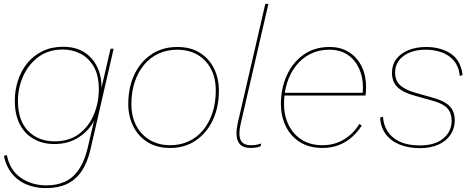

<svg xmlns="http://www.w3.org/2000/svg" viewBox="-27 -750 2430 985"><path d="M209 215Q167 215 130.5 204Q94 193 66 171.5Q38 150 19.5 119.5Q1 89 -7 50L8 45Q23 122 79 161.5Q135 201 212 201Q266 201 307.5 181.5Q349 162 378 119Q407 76 423 8L462 -159L457 -134Q431 -81 377.5 -46Q324 -11 252 -11Q193 -11 147 -36.5Q101 -62 75 -111.5Q49 -161 49 -233Q49 -288 65.5 -338Q82 -388 113.5 -426.5Q145 -465 191 -487.5Q237 -510 297 -510Q370 -510 417.5 -473.5Q465 -437 483.5 -376Q502 -315 487 -241L483 -253L540 -500H556L438 13Q422 84 391 129Q360 174 315 194.5Q270 215 209 215ZM253 -25Q328 -25 378.5 -63Q429 -101 454.5 -162.5Q480 -224 480 -293Q480 -364 453.5 -409Q427 -454 385 -475Q343 -496 296 -496Q222 -496 170.5 -458Q119 -420 92 -359.5Q65 -299 65 -232Q65 -132 117 -78.5Q169 -25 253 -25Z M846 9Q777 9 729 -21.5Q681 -52 656 -103.5Q631 -155 631 -216Q631 -302 662.5 -368Q694 -434 750.5 -471.5Q807 -509 882 -509Q952 -509 999.5 -478.5Q1047 -448 1071.5 -397.5Q1096 -347 1096 -285Q1096 -200 1064.5 -133.5Q1033 -67 977 -29Q921 9 846 9ZM846 -5Q898 -5 941 -25Q984 -45 1015 -82.5Q1046 -120 1063 -171.5Q1080 -223 1080 -285Q1080 -349 1055.5 -396Q1031 -443 986.5 -469Q942 -495 882 -495Q830 -495 786.5 -475Q743 -455 712 -417.5Q681 -380 664 -329Q647 -278 647 -216Q647 -153 672 -105.5Q697 -58 742 -31.5Q787 -5 846 -5Z M1258 9Q1210 9 1194.5 -24Q1179 -57 1193 -120L1334 -730H1350L1208 -116Q1195 -61 1207 -33Q1219 -5 1260 -5Q1278 -5 1290 -7.5Q1302 -10 1313 -14L1310 0Q1303 4 1289 6.5Q1275 9 1258 9Z M1627 9Q1559 9 1511 -21.5Q1463 -52 1438.5 -103.5Q1414 -155 1414 -217Q1414 -295 1443.5 -361.5Q1473 -428 1529 -468.5Q1585 -509 1664 -509Q1722 -509 1764 -482Q1806 -455 1828.5 -409Q1851 -363 1851 -305Q1851 -295 1850.5 -283Q1850 -271 1848 -260H1425V-274H1838L1833 -271Q1834 -279 1834.5 -287Q1835 -295 1835 -302Q1835 -355 1815 -399Q1795 -443 1756.5 -469Q1718 -495 1662 -495Q1609 -495 1566 -473.5Q1523 -452 1492.5 -414Q1462 -376 1446 -325.5Q1430 -275 1430 -217Q1430 -156 1454 -108Q1478 -60 1522 -32.5Q1566 -5 1627 -5Q1690 -5 1739 -35.5Q1788 -66 1816 -114L1829 -106Q1809 -74 1779.5 -47.5Q1750 -21 1712 -6Q1674 9 1627 9Z M2128 10Q2066 10 2020.5 -9.5Q1975 -29 1950 -64.5Q1925 -100 1923 -147L1938 -151Q1942 -84 1990.5 -44Q2039 -4 2127 -4Q2204 -4 2247 -39.5Q2290 -75 2290 -131Q2290 -170 2268.5 -194Q2247 -218 2197 -232L2094 -261Q2040 -276 2012 -303Q1984 -330 1984 -376Q1984 -418 2006.5 -447.5Q2029 -477 2069 -493Q2109 -509 2159 -509Q2233 -509 2285 -475Q2337 -441 2346 -365L2332 -360Q2327 -408 2302 -438Q2277 -468 2239 -481.5Q2201 -495 2157 -495Q2087 -495 2043.5 -463Q2000 -431 2000 -378Q2000 -336 2025.5 -313Q2051 -290 2098 -276L2203 -246Q2257 -230 2281.5 -203.5Q2306 -177 2306 -132Q2306 -91 2284 -58.5Q2262 -26 2222 -8Q2182 10 2128 10Z"/></svg>

Font: Work Sans Thin
Style: Italic
Weight: 250
Italic angle: -13°
Designer: Wei Huang
Foundry: Wei Huang
Version: Version 2.012